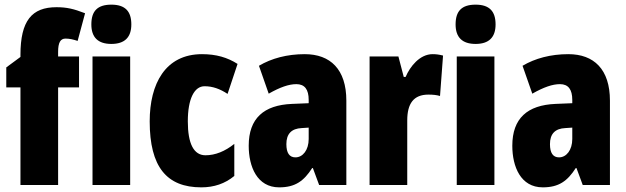

<svg xmlns="http://www.w3.org/2000/svg" viewBox="-20 -796 2693 826"><path d="M320 -420V-553H230V-573C230 -613 240 -630 262 -630C279 -630 296 -626 314 -620L346 -739C297 -758 267 -765 223 -765C117 -765 68 -707 68 -560V-551L7 -506V-420H68V0H230V-420Z M459 -776C399 -776 373 -748 373 -691C373 -635 402 -607 459 -607C516 -607 545 -635 545 -691C545 -747 519 -776 459 -776ZM540 -553H378V0H540Z M846 10C901 10 948 -6 988 -39V-177C948 -145 906 -128 864 -128C814 -128 788 -177 788 -274C788 -371 816 -425 860 -425C894 -425 926 -414 959 -392L1002 -521C958 -549 910 -563 849 -563C691 -563 624 -435 624 -274C624 -78 697 10 846 10Z M1291 -563C1215 -563 1148 -545 1094 -513L1136 -393C1185 -421 1223 -434 1255 -434C1291 -434 1308 -411 1308 -366V-352L1236 -349C1115 -344 1050 -287 1050 -169C1050 -79 1086 10 1181 10C1250 10 1287 -17 1323 -73H1326L1353 0H1470V-363C1470 -498 1401 -563 1291 -563ZM1278 -245 1308 -247V-198C1308 -151 1283 -119 1251 -119C1225 -119 1212 -138 1212 -176C1212 -220 1234 -243 1278 -245Z M1841 -563C1786 -563 1744 -510 1725 -465H1717L1694 -553H1570V0H1732V-278C1732 -350 1759 -389 1823 -389C1844 -389 1860 -387 1873 -383L1886 -557C1866 -562 1854 -563 1841 -563Z M2026 -776C1966 -776 1940 -748 1940 -691C1940 -635 1969 -607 2026 -607C2083 -607 2112 -635 2112 -691C2112 -747 2086 -776 2026 -776ZM2107 -553H1945V0H2107Z M2425 -563C2349 -563 2282 -545 2228 -513L2270 -393C2319 -421 2357 -434 2389 -434C2425 -434 2442 -411 2442 -366V-352L2370 -349C2249 -344 2184 -287 2184 -169C2184 -79 2220 10 2315 10C2384 10 2421 -17 2457 -73H2460L2487 0H2604V-363C2604 -498 2535 -563 2425 -563ZM2412 -245 2442 -247V-198C2442 -151 2417 -119 2385 -119C2359 -119 2346 -138 2346 -176C2346 -220 2368 -243 2412 -245Z"/></svg>

Font: Noto Sans Lao Looped ExtraCondensed Black
Style: Regular
Weight: 900
Width: 2
Designer: Mark Frömberg, Ben Mitchell
Foundry: The Fontpad Ltd
Version: Version 1.002